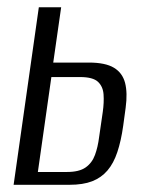

<svg xmlns="http://www.w3.org/2000/svg" viewBox="-20 -513 415 533"><path d="M17.8 0 87.8 -492.9H149.8L127.8 -339.3H226.7Q272.4 -339.3 296.2 -325Q319.9 -310.8 327.2 -283Q334.4 -255.2 328.8 -213.8L322 -163.8Q316.1 -121.8 305.7 -90.7Q295.4 -59.7 278.3 -39.7Q261.2 -19.7 235.8 -9.8Q210.5 0 172.9 0ZM85.1 -35.6H166.2Q199.8 -35.6 217.7 -48.2Q235.6 -60.8 243.6 -82.7Q251.7 -104.7 255.1 -132.1L265.3 -202.4Q269 -228.4 267.5 -250.4Q266.1 -272.5 252.1 -285.8Q238 -299.1 202.3 -299.1H122.6Z"/></svg>

Font: Alumni Sans SC Thin
Style: Italic
Weight: 100
Italic angle: -8°
Designer: Robert E. Leuschke
Foundry: Robert E. Leuschke
Version: Version 1.016